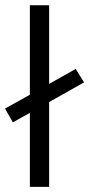

<svg xmlns="http://www.w3.org/2000/svg" viewBox="-21 -724 346 744"><path d="M94.7 -286.6 28.8 -250 -1.5 -303.2 94.7 -356.9V-703.6H169.4V-398.9L272.5 -457L304.7 -404.8L169.4 -328.6V0H94.7Z"/></svg>

Font: Metrophobic
Style: Regular
Weight: 400
Designer: vernon adams
Foundry: vernon adams
Version: Version 1.000